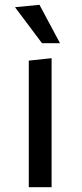

<svg xmlns="http://www.w3.org/2000/svg" viewBox="-20 -780 340 800"><path d="M195 0H100V-527.5L195 -537.5ZM230 -600H155L42.5 -750L144.5 -760Z"/></svg>

Font: B612
Style: Regular
Weight: 400
Designer: Nicolas Chauveau, Thomas Paillot, Jonathan Favre-Lamarine, Jean-Luc Vinot
Foundry: AIRBUS
Version: Version 1.008